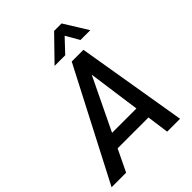

<svg xmlns="http://www.w3.org/2000/svg" viewBox="-282 -1026 1148 1148"><g transform="rotate(-45 291.5 -452.0)"><path d="M423 -139H162L95 0H-28L335 -700H434L551 0H442ZM410 -228 364 -560 204 -228ZM390 -904H453L546 -754H463L414 -839L334 -754H244Z"/></g></svg>

Font: Sarabun Medium
Style: Italic
Weight: 500
Italic angle: -10°
Designer: Suppakit Chalermlarp | Katatrad Co.,Ltd.
Foundry: Cadson Demak Co.,Ltd.
Version: Version 1.000; ttfautohint (v1.6)